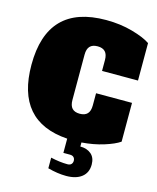

<svg xmlns="http://www.w3.org/2000/svg" viewBox="-147 -892 1015 1238"><g transform="rotate(15 361.0 -273.0)"><path d="M464 -468V-540Q464 -578 447 -596Q430 -614 396 -614Q362 -614 345 -596Q328 -578 328 -540V-238Q328 -200 345 -182Q362 -164 396 -164Q430 -164 447 -182Q464 -200 464 -238V-319H704V-60Q669 -36 602 -15Q535 6 455 12V39Q500 39 528 63Q556 87 556 133Q556 187 518.5 216.5Q481 246 415 246Q358 246 292 228V157Q353 171 404 171Q421 171 429.5 162Q438 153 438 139Q438 125 429.5 116Q421 107 404 107H360V12Q14 -11 14 -389Q14 -792 406 -792Q501 -792 582.5 -769Q664 -746 704 -718V-468Z"/></g></svg>

Font: Alfa Slab One
Style: Regular
Weight: 400
Designer: JM Sole
Foundry: JM Sole
Version: Version 2.000